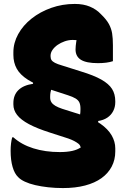

<svg xmlns="http://www.w3.org/2000/svg" viewBox="-20 -740 640 976"><path d="M360 -720Q383 -720 402 -716.5Q421 -713 436.5 -706.5Q452 -700 466.5 -690.5Q481 -681 493 -668Q521 -641 533.5 -618Q546 -595 550 -570Q554 -545 554 -510Q554 -490 554 -469.5Q554 -449 554 -429Q539 -424 520 -421.5Q501 -419 478 -419Q419 -419 391.5 -436Q364 -453 364 -489Q364 -497 365 -507Q366 -517 367.5 -527Q369 -537 371 -547Q373 -557 375 -566L398 -532Q374 -537 350 -537Q329 -537 309 -530Q289 -523 273 -512Q257 -501 247 -486.5Q237 -472 237 -457V-454Q237 -442 242 -434.5Q247 -427 259.5 -420.5Q272 -414 296 -407L391 -377Q457 -357 495 -335.5Q533 -314 549.5 -288Q566 -262 566 -225V-221Q566 -196 555.5 -175.5Q545 -155 525.5 -142Q506 -129 479 -125V-105L369 -117Q377 -127 381 -136.5Q385 -146 387 -157Q389 -168 389 -183V-188Q389 -207 383.5 -219Q378 -231 364 -239.5Q350 -248 325 -256L233 -286Q162 -309 122 -334.5Q82 -360 65 -391Q48 -422 48 -461V-474Q48 -522 72.5 -566.5Q97 -611 140.5 -645.5Q184 -680 240.5 -700Q297 -720 360 -720ZM284 33Q321 33 347.5 27Q374 21 391 9L389 6Q387 -3 378 -10Q369 -17 356.5 -23.5Q344 -30 327 -36L234 -66Q168 -87 127 -109Q86 -131 67 -155.5Q48 -180 48 -209V-216Q48 -257 73.5 -282Q99 -307 148 -314V-339L254 -314Q248 -304 243.5 -293Q239 -282 237 -271.5Q235 -261 235 -250V-244Q235 -230 241.5 -220Q248 -210 261.5 -202Q275 -194 296 -187L391 -157Q452 -138 490.5 -111Q529 -84 547.5 -52Q566 -20 566 14V30Q566 72 548 106.5Q530 141 496 165.5Q462 190 412.5 203Q363 216 300 216Q261 216 225 212Q189 208 159 201Q129 194 106.5 183.5Q84 173 72 160Q54 143 44 108.5Q34 74 34 27Q34 7 36 -10Q38 -27 42 -42H48Q89 -5 149.5 14Q210 33 284 33Z"/></svg>

Font: Recursive Casual Black
Style: Regular
Weight: 900
Version: Version 1.047